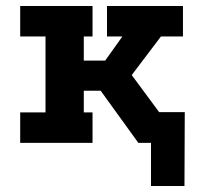

<svg xmlns="http://www.w3.org/2000/svg" viewBox="-20 -474 679 637"><path d="M481 143V0H439L314 -173H258V-101H287V0H47V-101H131V-353H47V-454H287V-353H258V-273H329L386 -353H335V-454H587V-353H514L417 -225L508 -102H593L592 143Z"/></svg>

Font: Podkova ExtraBold
Style: Regular
Weight: 800
Designer: Ilya Yudin
Foundry: Cyreal (www.cyreal.org)
Version: Version 2.103